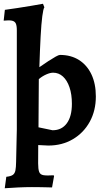

<svg xmlns="http://www.w3.org/2000/svg" viewBox="-20 -762 553 1018"><path d="M5.2 236.1 13.4 175.4Q37.4 172.8 48 165.3Q58.6 157.8 61.8 141.3Q65 124.8 65.4 96.5L69.2 -76.4V-602.3Q69.2 -625.9 63.7 -637.6Q58.2 -649.2 43.4 -652.4Q28.5 -655.6 -0.5 -652.5L5.8 -709.8Q35.7 -713.7 72.1 -719.4Q108.6 -725.1 144.5 -731Q180.4 -737 207.9 -742L215.3 -723.1Q209.5 -716.1 204.3 -676.5Q199.1 -636.8 195.4 -568.3Q191.7 -499.8 188.7 -405.7Q214.3 -423.7 236.8 -438.3Q259.3 -452.9 275.3 -461.8Q291.4 -470.8 297.9 -470.8Q356.3 -470.8 398.9 -443.8Q441.5 -416.8 464.9 -367.4Q488.2 -318 488.2 -250.5Q488.2 -175.3 455.9 -116.5Q423.5 -57.6 366.5 -24Q309.6 9.7 236.1 9.7L182.7 7.1L182.2 104.2Q182.2 134.8 187.7 149.4Q193.1 164 210.6 166.8Q228.1 169.7 264.2 167.4L266.7 171.3L256 231.8Q239.2 231.4 219.2 230.9Q199.3 230.5 180.9 230.2Q162.5 230 149.2 230Q115.2 230 76.6 231.8Q37.9 233.5 5.2 236.1ZM258.7 -71.4Q307.2 -71.4 334.2 -108.1Q361.2 -144.8 361.2 -211.6Q361.2 -261.7 348.6 -298.7Q336.1 -335.7 313.8 -356.2Q291.4 -376.6 261.6 -376.6Q245.8 -376.6 224.9 -367.2Q203.9 -357.9 185.8 -342.5L184.1 -87Z"/></svg>

Font: Alegreya
Style: Regular
Weight: 400
Designer: Juan Pablo del Peral
Foundry: Huerta Tipografica
Version: Version 2.009